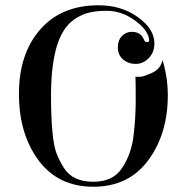

<svg xmlns="http://www.w3.org/2000/svg" viewBox="-20 -690 710 730"><path d="M198 -521Q174 -445 174 -328Q174 -158 196 -104Q207 -77 224 -50Q257 1 335 1Q410 1 444 -51Q480 -105 488 -176Q496 -243 496 -308.5Q496 -374 495 -398Q499 -398 512 -398Q525 -398 558 -413Q591 -428 598 -462Q618 -395 618 -328Q618 -181 543.5 -80.5Q469 20 335 20Q201 20 126.5 -80.5Q52 -181 52 -333Q52 -485 132.5 -577.5Q213 -670 355 -670Q441 -670 504 -625Q567 -580 567 -525Q567 -491 545.5 -469Q524 -447 496 -447Q468 -447 448 -464Q428 -481 428 -509Q428 -537 443.5 -553Q459 -569 481 -569Q516 -569 528 -538Q531 -530 538 -530Q549 -530 547 -540Q542 -577 492 -613Q442 -649 385 -649Q328 -649 292 -633Q256 -617 234 -590Q212 -563 198 -521Z"/></svg>

Font: Elsie Swash Caps
Style: Regular
Weight: 400
Designer: Alejandro Inler
Foundry: Alejandro Inler
Version: 1.003